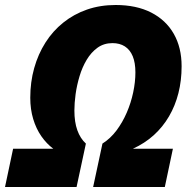

<svg xmlns="http://www.w3.org/2000/svg" viewBox="-61 -745 755 765"><path d="M-41 0 -8.8 -152.3H151.4Q124.5 -172.4 103.8 -202.1Q83 -231.9 71.3 -270.8Q59.6 -309.6 59.6 -355.5Q59.6 -418 75.2 -473.6Q90.8 -529.3 120.1 -575.4Q149.4 -621.6 191.2 -655Q232.9 -688.5 285.4 -706.8Q337.9 -725.1 399.9 -725.1Q482.4 -725.1 541.3 -695.1Q600.1 -665 631.3 -610.4Q662.6 -555.7 662.6 -481Q662.6 -424.3 649.9 -374Q637.2 -323.7 612.5 -281.5Q587.9 -239.3 551.8 -206.5Q515.6 -173.8 468.3 -152.3H627.9L595.7 0H310.1L347.2 -172.9Q378.9 -192.9 403.1 -225.1Q427.2 -257.3 444.1 -296.4Q460.9 -335.4 469.7 -377Q478.5 -418.5 478.5 -456.5Q478.5 -495.1 467.8 -521Q457 -546.9 436.5 -560.1Q416 -573.2 387.2 -573.2Q353 -573.2 327.6 -554.9Q302.2 -536.6 284.4 -506.8Q266.6 -477.1 255.9 -441.2Q245.1 -405.3 240.2 -369.6Q235.4 -334 235.4 -304.7Q235.4 -258.8 247.1 -226.1Q258.8 -193.4 281.2 -172.9L244.1 0Z"/></svg>

Font: Open Sans SemiCondensed ExtraBold
Style: Italic
Weight: 800
Width: 4
Italic angle: -12°
Designer: Monotype Design Team
Foundry: Monotype Imaging Inc.
Version: Version 3.003